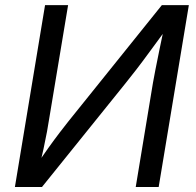

<svg xmlns="http://www.w3.org/2000/svg" viewBox="-20 -748 784 768"><path d="M614.7 0H522.9L591.8 -416.5Q595.2 -435.5 601.6 -468.8Q607.9 -502 617.4 -547.4Q627 -592.8 638.7 -649.4L652.8 -642.1Q609.4 -583 578.6 -541Q547.9 -499 524.7 -469Q501.5 -439 481.4 -414.1L147.9 0H39.6L160.2 -727.5H252.4L177.2 -275.9Q173.8 -253.4 168 -221.4Q162.1 -189.5 154.1 -152.6Q146 -115.7 136.2 -77.6L124.5 -84.5Q148.9 -122.1 173.6 -156.5Q198.2 -190.9 219.2 -218.3Q240.2 -245.6 253.4 -262.2L627.4 -727.5H735.4Z"/></svg>

Font: Inter 18pt
Style: Italic
Weight: 400
Italic angle: -9.3988°
Designer: Rasmus Andersson
Foundry: rsms
Version: Version 4.001;git-66647c0bb